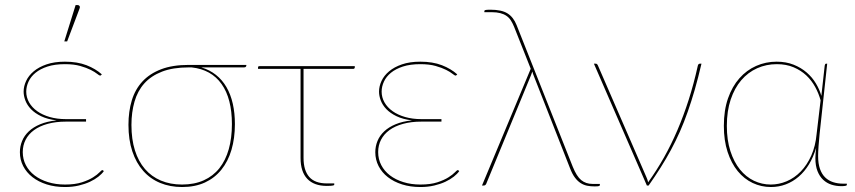

<svg xmlns="http://www.w3.org/2000/svg" viewBox="-20 -746 3438 772"><path d="M397.5 -58Q390 -47 375.8 -35.8Q361.5 -24.5 341.8 -15.2Q322 -6 296.8 0Q271.5 6 241.5 6Q201 6 167.8 -4.5Q134.5 -15 110.5 -33.8Q86.5 -52.5 73.2 -78.2Q60 -104 60 -134Q60 -157.5 68.8 -179Q77.5 -200.5 95.8 -217.8Q114 -235 141.8 -246.5Q169.5 -258 207.5 -262Q170.5 -266.5 145.2 -278.8Q120 -291 104.5 -307.2Q89 -323.5 82 -342Q75 -360.5 75 -377.5Q75 -399 85 -420.5Q95 -442 115.5 -459.2Q136 -476.5 167.2 -487.2Q198.5 -498 241 -498Q291 -498 327.8 -483.8Q364.5 -469.5 389.5 -447L386.5 -444Q384.5 -442 382.5 -442Q379.5 -442 370.5 -449.2Q361.5 -456.5 344.8 -465Q328 -473.5 302.5 -480.8Q277 -488 241 -488Q200.5 -488 171.2 -478.5Q142 -469 123 -453.5Q104 -438 94.8 -418Q85.5 -398 85.5 -377.5Q85.5 -354.5 97 -334.2Q108.5 -314 129.5 -299Q150.5 -284 180 -275.5Q209.5 -267 245.5 -267H326V-257H245.5Q204 -257 171.5 -248Q139 -239 116.8 -222.8Q94.5 -206.5 83 -184Q71.5 -161.5 71.5 -134.5Q71.5 -106 84 -82Q96.5 -58 119 -40.8Q141.5 -23.5 172.8 -13.8Q204 -4 241.5 -4Q282 -4 309.5 -13Q337 -22 354.2 -33Q371.5 -44 380 -53Q388.5 -62 391.5 -62Q393.5 -62 395.5 -60ZM238.5 -579.5 284 -725.5H293Q297.5 -725.5 300 -721.5Q302.5 -717.5 300 -712L250 -579.5Z M738.5 -475Q675.5 -475 631.5 -458Q587.5 -441 560.2 -410.5Q533 -380 520.8 -337.2Q508.5 -294.5 508.5 -243.5Q508.5 -186 522.5 -141.5Q536.5 -97 562.8 -66.5Q589 -36 626.8 -20Q664.5 -4 712 -4Q761.5 -4 799.2 -21Q837 -38 862 -69.5Q887 -101 899.8 -146Q912.5 -191 912.5 -247Q912.5 -349.5 871 -408Q829.5 -466.5 750.5 -475ZM970.5 -485V-483Q970.5 -480 968.5 -477.5Q966.5 -475 961 -475H789.5Q823 -465 848.2 -445Q873.5 -425 890.5 -395.8Q907.5 -366.5 916 -329Q924.5 -291.5 924.5 -247Q924.5 -190.5 910.8 -143.8Q897 -97 870.2 -63.8Q843.5 -30.5 804 -12.2Q764.5 6 712.5 6Q663.5 6 623.8 -10.5Q584 -27 555.8 -59Q527.5 -91 512 -137.5Q496.5 -184 496.5 -244Q496.5 -298 510 -342.5Q523.5 -387 552.8 -418.5Q582 -450 627.8 -467.5Q673.5 -485 738 -485Z M1406.5 -475Q1406.5 -472.5 1404.8 -470.8Q1403 -469 1399.5 -469H1200.5V-111Q1200.5 -61 1223.2 -34.8Q1246 -8.5 1294.5 -8.5H1324V-3.5Q1324 -2.5 1323.2 -1.8Q1322.5 -1 1319.5 -0.2Q1316.5 0.5 1310.5 1Q1304.5 1.5 1294 1.5Q1242.5 1.5 1215.5 -27Q1188.5 -55.5 1188.5 -111V-469H1017.5V-475Q1017.5 -480 1023.5 -480H1406.5Z M1826.5 -58Q1819 -47 1804.8 -35.8Q1790.5 -24.5 1770.8 -15.2Q1751 -6 1725.8 0Q1700.5 6 1670.5 6Q1630 6 1596.8 -4.5Q1563.5 -15 1539.5 -33.8Q1515.5 -52.5 1502.2 -78.2Q1489 -104 1489 -134Q1489 -157.5 1497.8 -179Q1506.5 -200.5 1524.8 -217.8Q1543 -235 1570.8 -246.5Q1598.5 -258 1636.5 -262Q1599.5 -266.5 1574.2 -278.8Q1549 -291 1533.5 -307.2Q1518 -323.5 1511 -342Q1504 -360.5 1504 -377.5Q1504 -399 1514 -420.5Q1524 -442 1544.5 -459.2Q1565 -476.5 1596.2 -487.2Q1627.5 -498 1670 -498Q1720 -498 1756.8 -483.8Q1793.5 -469.5 1818.5 -447L1815.5 -444Q1813.5 -442 1811.5 -442Q1808.5 -442 1799.5 -449.2Q1790.5 -456.5 1773.8 -465Q1757 -473.5 1731.5 -480.8Q1706 -488 1670 -488Q1629.5 -488 1600.2 -478.5Q1571 -469 1552 -453.5Q1533 -438 1523.8 -418Q1514.5 -398 1514.5 -377.5Q1514.5 -354.5 1526 -334.2Q1537.5 -314 1558.5 -299Q1579.5 -284 1609 -275.5Q1638.5 -267 1674.5 -267H1755V-257H1674.5Q1633 -257 1600.5 -248Q1568 -239 1545.8 -222.8Q1523.5 -206.5 1512 -184Q1500.5 -161.5 1500.5 -134.5Q1500.5 -106 1513 -82Q1525.5 -58 1548 -40.8Q1570.5 -23.5 1601.8 -13.8Q1633 -4 1670.5 -4Q1711 -4 1738.5 -13Q1766 -22 1783.2 -33Q1800.5 -44 1809 -53Q1817.5 -62 1820.5 -62Q1822.5 -62 1824.5 -60Z M2392 -6.5V-1.5Q2392 0.5 2388.5 2Q2385 3.5 2370.5 3.5Q2355 3.5 2341 0.8Q2327 -2 2314.8 -9.8Q2302.5 -17.5 2291.8 -31.8Q2281 -46 2272 -69.5L2127 -439Q2125 -444 2123.2 -448.8Q2121.5 -453.5 2120.5 -458.5Q2117.5 -449 2114 -441L1935 -7Q1934 -4.5 1931.5 -2.2Q1929 0 1925 0H1918L2114 -469.5L2047 -638.5Q2041 -653 2034 -664Q2027 -675 2016.5 -682.2Q2006 -689.5 1991.5 -693.2Q1977 -697 1957 -697H1927.5V-702Q1927.5 -704 1931.2 -705.5Q1935 -707 1951.5 -707Q1997 -707 2020.8 -692Q2044.5 -677 2057 -645.5L2283 -75.5Q2298.5 -37 2317 -21.8Q2335.5 -6.5 2362.5 -6.5Z M2800.5 -490Q2787.5 -434 2773.8 -386.2Q2760 -338.5 2745.2 -296.5Q2730.5 -254.5 2713.8 -216.8Q2697 -179 2677.8 -143.2Q2658.5 -107.5 2636.2 -72.2Q2614 -37 2588 0H2581L2368 -490H2375Q2379 -490 2381 -487.8Q2383 -485.5 2384 -483L2579 -34Q2581.5 -28.5 2583.2 -23.5Q2585 -18.5 2586 -13Q2620.5 -61 2649.8 -113Q2679 -165 2703.8 -222.8Q2728.5 -280.5 2749 -344.5Q2769.5 -408.5 2785.5 -480.5Q2786.5 -486 2789 -488Q2791.5 -490 2794.5 -490Z M3279.5 -342.5Q3272 -370 3257.8 -396.2Q3243.5 -422.5 3222 -442.8Q3200.5 -463 3171 -475.5Q3141.5 -488 3103.5 -488Q3061 -488 3024.2 -471.5Q2987.5 -455 2960.5 -423.5Q2933.5 -392 2918 -345.8Q2902.5 -299.5 2902.5 -240Q2902.5 -182.5 2916.8 -138.5Q2931 -94.5 2955.2 -64.5Q2979.5 -34.5 3011.5 -19.2Q3043.5 -4 3079 -4Q3112 -4 3143.2 -17.2Q3174.5 -30.5 3199.8 -56.5Q3225 -82.5 3242 -120.5Q3259 -158.5 3263.5 -207.5ZM3385 -7.5V-2.5Q3385 2.5 3363 2.5Q3342 2.5 3323.2 -3.5Q3304.5 -9.5 3290 -23Q3275.5 -36.5 3267 -58Q3258.5 -79.5 3258.5 -110Q3258.5 -120 3259.5 -130Q3260.5 -140 3261.5 -151.5Q3250.5 -114.5 3232.8 -85.2Q3215 -56 3191.5 -35.8Q3168 -15.5 3139.8 -4.8Q3111.5 6 3080 6Q3041 6 3006.5 -10.2Q2972 -26.5 2946.2 -58Q2920.5 -89.5 2905.5 -135.2Q2890.5 -181 2890.5 -240Q2890.5 -302.5 2907.2 -350.5Q2924 -398.5 2953 -431.2Q2982 -464 3020.5 -481Q3059 -498 3102.5 -498Q3140.5 -498 3170.8 -486Q3201 -474 3223.5 -454.5Q3246 -435 3260.8 -410.2Q3275.5 -385.5 3282.5 -360.5L3296 -482Q3297 -486.5 3298 -488.2Q3299 -490 3303 -490H3306L3275.5 -207.5Q3273 -182 3271.2 -158Q3269.5 -134 3269.5 -119Q3269.5 -88 3277 -66.8Q3284.5 -45.5 3298 -32.5Q3311.5 -19.5 3330 -13.5Q3348.5 -7.5 3371 -7.5Z"/></svg>

Font: Lato 2
Style: Regular
Weight: 100
Designer: Lukasz Dziedzic with Adam Twardoch and Botio Nikoltchev
Foundry: tyPoland Lukasz Dziedzic
Version: Version 2.015; 2015-08-06; http://www.latofonts.com/